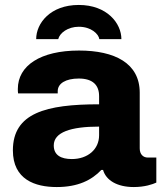

<svg xmlns="http://www.w3.org/2000/svg" viewBox="-20 -743 656 775"><path d="M298 -723C183 -723 126 -649 126 -585H215C221 -610 254 -635 298 -635C348 -635 378 -606 381 -585H470C470 -649 412 -723 298 -723ZM209 12C295 12 350 -16 389 -57H396C408 -15 453 12 520 12C564 12 596 1 611 -6V-107H577C557 -107 544 -121 544 -144V-369C544 -488 443 -539 299 -539C143 -539 52 -478 52 -384C52 -377 52 -372 53 -366H213V-375C213 -406 245 -426 298 -426C355 -426 380 -399 380 -355V-322C166 -322 32 -287 32 -136C32 -18 122 12 209 12ZM270 -101C227 -101 197 -116 197 -156C197 -209 265 -232 380 -232V-197C380 -140 334 -101 270 -101Z"/></svg>

Font: Archivo ExtraBold
Style: Regular
Weight: 800
Designer: Hector Gatti
Foundry: Omnibus-Type
Version: Version 2.001